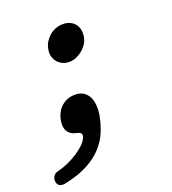

<svg xmlns="http://www.w3.org/2000/svg" viewBox="-139 -643 879 981"><g transform="rotate(-20 300.0 -152.5)"><path d="M51 231Q34 235 21 230.5Q8 226 4 210Q0 194 8 179Q16 164 33 160Q63 153 91 140.5Q119 128 142.5 113Q166 98 184 81.5Q202 65 211 48Q219 33 215 23Q211 13 190 9Q159 3 144.5 -19.5Q130 -42 137 -79Q146 -126 176.5 -152Q207 -178 249 -178Q278 -178 296.5 -165Q315 -152 324 -132Q333 -112 334.5 -86Q336 -60 331 -34Q323 9 306.5 49.5Q290 90 258 125.5Q226 161 176 188Q126 215 51 231ZM201 -442Q204 -463 215 -480.5Q226 -498 241 -511Q256 -524 275 -531Q294 -538 315 -538Q335 -538 351 -531Q367 -524 378 -511Q389 -498 393 -480.5Q397 -463 394 -442Q391 -422 380 -404.5Q369 -387 353.5 -374Q338 -361 319.5 -353Q301 -345 280 -345Q260 -345 244 -353Q228 -361 217 -374Q206 -387 201.5 -404.5Q197 -422 201 -442Z"/></g></svg>

Font: Maple Mono SemiBold
Style: Italic
Weight: 600
Italic angle: -10°
Monospace: yes
Designer: subframe7536
Version: Version 7.000